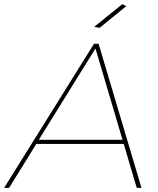

<svg xmlns="http://www.w3.org/2000/svg" viewBox="-62 -911 768 931"><path d="M601 0 538 -213H114L-18 0H-42L394 -699H416L624 0ZM126 -233H532L401 -676ZM531 -891 550 -881 421 -776 395 -781Z"/></svg>

Font: Gontserrat Thin
Style: Italic
Weight: 250
Italic angle: -11.3°
Designer: Julieta Ulanovsky
Foundry: Julieta Ulanovsky
Version: Version 6.001